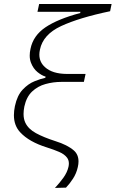

<svg xmlns="http://www.w3.org/2000/svg" viewBox="-20 -752 582 966"><path d="M256.5 193.5Q279 169.5 298.5 142.8Q318 116 324.5 87.5Q326.5 78.5 326.5 70.5Q326.5 53.5 317.5 41.5Q304.5 24 278 12.5Q251.5 1 216.5 -10Q126.5 -38 82 -86Q50 -120 50 -172.5Q50 -194 55 -218Q66.5 -272 94.2 -301.2Q122 -330.5 153.8 -343.2Q185.5 -356 208 -360.5L209.5 -366.5Q190 -372 168.8 -389.2Q147.5 -406.5 136 -436Q129.5 -452.5 129.5 -472.5Q129.5 -488.5 133.5 -506.5Q147 -573 209 -614.8Q271 -656.5 383.5 -686.5L384.5 -692.5H168.5L177 -732H541.5L534 -695.5Q378.5 -663 287.5 -620.8Q196.5 -578.5 181 -502.5Q178 -489 178 -477Q178 -439.5 206.5 -414Q243.5 -380.5 316 -380H410.5L402 -340H289.5Q248 -340 209 -329.2Q170 -318.5 141.5 -291.5Q113 -264.5 102.5 -216Q98.5 -196 98.5 -178.5Q98.5 -153.5 107.5 -134.5Q122.5 -103 161 -82Q199.5 -61 258.5 -42Q319.5 -23 351.5 5Q375 25.5 375 60.5Q375 73.5 371.5 88.5Q364.5 120.5 347.2 147Q330 173.5 312 192Z"/></svg>

Font: Heraclito ExtraLight
Style: Italic
Weight: 200
Italic angle: -12°
Designer: Kostas Bartsokas (font) & Cristiano Sobral (main changes)
Foundry: Kostas Bartsokas (font) & Cristiano Sobral (main changes)
Version: Version 1.00;July 8, 2020;FontCreator 13.0.0.2655 64-bit